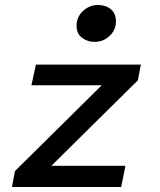

<svg xmlns="http://www.w3.org/2000/svg" viewBox="-20 -750 640 770"><path d="M28 0 40 -64 388 -408H106L124 -491H545L533 -428L186 -85H483L466 0ZM359 -582Q331 -582 309 -598.5Q287 -615 287 -648Q287 -670 298.5 -688.5Q310 -707 329.5 -718.5Q349 -730 372 -730Q404 -730 424.5 -713Q445 -696 445 -664Q445 -630 419.5 -606Q394 -582 359 -582Z"/></svg>

Font: Source Code Pro SemiBold
Style: Italic
Weight: 600
Italic angle: -11°
Monospace: yes
Designer: Paul D. Hunt, Teo Tuominen
Foundry: Adobe Systems Incorporated
Version: Version 1.016;hotconv 1.0.116;makeotfexe 2.5.65601